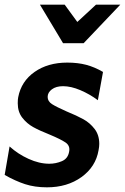

<svg xmlns="http://www.w3.org/2000/svg" viewBox="-34 -791 535 822"><path d="M177 -90Q134 -90 88 -111Q42 -132 7 -164L-14 -42Q32 -16 73.5 -2.5Q115 11 167 11Q254 11 315 -33Q376 -77 388 -148Q391 -163 391 -175Q391 -213 371 -239Q351 -265 323 -280.5Q295 -296 251 -314Q208 -333 189 -345Q170 -357 170 -376Q170 -395 188 -408.5Q206 -422 236 -422Q270 -422 310 -405Q350 -388 385 -362L407 -483Q371 -504 335 -513.5Q299 -523 254 -523Q171 -523 114 -483Q57 -443 44 -375Q42 -366 42 -349Q42 -312 61.5 -287Q81 -262 108 -247Q135 -232 178 -215Q226 -195 246.5 -181Q267 -167 262 -142Q257 -112 231 -101Q205 -90 177 -90ZM377 -771 297 -697 243 -771H137L236 -606H324L481 -771Z"/></svg>

Font: Geom SemiBold
Style: Bold Italic
Weight: 600
Italic angle: -10°
Version: Version 1.102